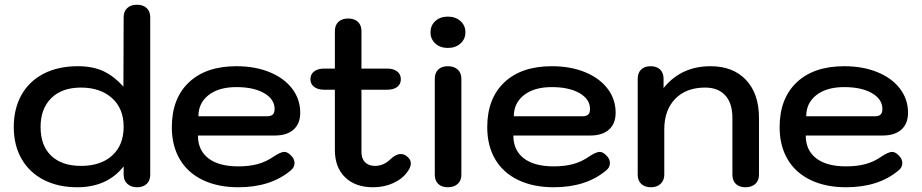

<svg xmlns="http://www.w3.org/2000/svg" viewBox="-20 -779 3885 809"><path d="M38 -244Q38 -321 70.5 -379Q103 -437 164 -468.5Q225 -500 308 -500Q373 -500 418 -478Q463 -456 500 -414L501 -706Q501 -731 516 -745Q531 -759 557 -759Q583 -759 598 -745Q613 -731 613 -706V-43Q613 -18 598 -4Q583 10 557 10Q532 10 516.5 -4.5Q501 -19 501 -43V-78Q432 10 305 10Q226 10 165.5 -20.5Q105 -51 71.5 -108.5Q38 -166 38 -244ZM501 -245Q501 -322 451.5 -366Q402 -410 321 -410Q241 -410 196 -365.5Q151 -321 151 -244Q151 -165 196 -122.5Q241 -80 321 -80Q405 -80 453 -124Q501 -168 501 -245Z M704 -243Q704 -364 776 -432Q848 -500 976 -500Q1055 -500 1116 -475Q1177 -450 1211 -405.5Q1245 -361 1245 -304Q1245 -258 1217 -233Q1189 -208 1138 -208H814Q814 -146 858 -112Q902 -78 984 -78Q1031 -78 1067 -88Q1103 -98 1134 -120Q1163 -139 1178 -139Q1191 -139 1205 -125Q1221 -110 1221 -92Q1221 -73 1204 -60Q1120 10 984 10Q898 10 834.5 -20.5Q771 -51 737.5 -108Q704 -165 704 -243ZM1104 -289Q1121 -289 1129 -296Q1137 -303 1137 -320Q1137 -361 1093 -386.5Q1049 -412 976 -412Q902 -412 859 -378.5Q816 -345 816 -289Z M1711 -91Q1711 -74 1698 -57Q1677 -26 1638 -8Q1599 10 1552 10Q1477 10 1434 -32Q1391 -74 1391 -147V-401H1346Q1319 -401 1303.5 -413Q1288 -425 1288 -445Q1288 -466 1303.5 -478Q1319 -490 1346 -490H1391V-648Q1391 -673 1406 -687Q1421 -701 1447 -701Q1473 -701 1488 -687Q1503 -673 1503 -648V-490H1612Q1638 -490 1653.5 -478Q1669 -466 1669 -445Q1669 -425 1654 -413Q1639 -401 1612 -401H1503V-138Q1503 -111 1518 -95.5Q1533 -80 1560 -80Q1597 -80 1626 -109Q1649 -130 1668 -130Q1684 -130 1696 -119Q1711 -107 1711 -91Z M1794 -643Q1794 -672 1814.5 -690.5Q1835 -709 1867 -709Q1899 -709 1920 -690.5Q1941 -672 1941 -643Q1941 -614 1920 -595.5Q1899 -577 1867 -577Q1835 -577 1814.5 -595.5Q1794 -614 1794 -643ZM1812 -43V-447Q1812 -472 1826.5 -486Q1841 -500 1867 -500Q1893 -500 1908.5 -486Q1924 -472 1924 -447V-43Q1924 -18 1908.5 -4Q1893 10 1867 10Q1841 10 1826.5 -4Q1812 -18 1812 -43Z M2033 -243Q2033 -364 2105 -432Q2177 -500 2305 -500Q2384 -500 2445 -475Q2506 -450 2540 -405.5Q2574 -361 2574 -304Q2574 -258 2546 -233Q2518 -208 2467 -208H2143Q2143 -146 2187 -112Q2231 -78 2313 -78Q2360 -78 2396 -88Q2432 -98 2463 -120Q2492 -139 2507 -139Q2520 -139 2534 -125Q2550 -110 2550 -92Q2550 -73 2533 -60Q2449 10 2313 10Q2227 10 2163.5 -20.5Q2100 -51 2066.5 -108Q2033 -165 2033 -243ZM2433 -289Q2450 -289 2458 -296Q2466 -303 2466 -320Q2466 -361 2422 -386.5Q2378 -412 2305 -412Q2231 -412 2188 -378.5Q2145 -345 2145 -289Z M2667 -43V-447Q2667 -472 2681.5 -486Q2696 -500 2721 -500Q2747 -500 2761.5 -486Q2776 -472 2776 -447V-408Q2850 -500 2974 -500Q3069 -500 3123.5 -442Q3178 -384 3178 -282V-43Q3178 -18 3162.5 -4Q3147 10 3121 10Q3095 10 3080.5 -4Q3066 -18 3066 -43V-282Q3066 -344 3036 -377Q3006 -410 2951 -410Q2871 -410 2825 -362.5Q2779 -315 2779 -234V-43Q2779 -19 2763.5 -4.5Q2748 10 2723 10Q2697 10 2682 -4Q2667 -18 2667 -43Z M3265 -243Q3265 -364 3337 -432Q3409 -500 3537 -500Q3616 -500 3677 -475Q3738 -450 3772 -405.5Q3806 -361 3806 -304Q3806 -258 3778 -233Q3750 -208 3699 -208H3375Q3375 -146 3419 -112Q3463 -78 3545 -78Q3592 -78 3628 -88Q3664 -98 3695 -120Q3724 -139 3739 -139Q3752 -139 3766 -125Q3782 -110 3782 -92Q3782 -73 3765 -60Q3681 10 3545 10Q3459 10 3395.5 -20.5Q3332 -51 3298.5 -108Q3265 -165 3265 -243ZM3665 -289Q3682 -289 3690 -296Q3698 -303 3698 -320Q3698 -361 3654 -386.5Q3610 -412 3537 -412Q3463 -412 3420 -378.5Q3377 -345 3377 -289Z"/></svg>

Font: Kodchasan SemiBold
Style: Regular
Weight: 600
Version: Version 1.000; ttfautohint (v1.6)